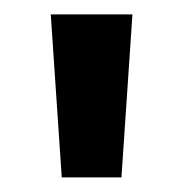

<svg xmlns="http://www.w3.org/2000/svg" viewBox="-20 -720 252 264"><path d="M147 -476.1H64.9L49.8 -700.2H162.1Z"/></svg>

Font: BaseOne
Style: Regular
Weight: 400
Designer: Domenico Catapano
Foundry: Design by Basse
Version: Version 1.000;PS 001.001;hotconv 1.0.56